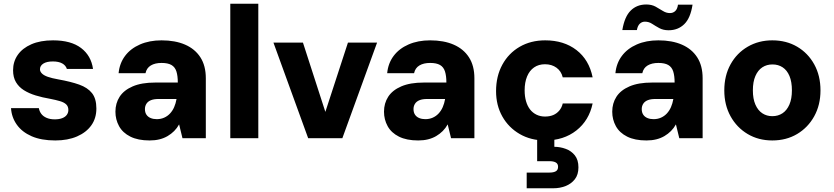

<svg xmlns="http://www.w3.org/2000/svg" viewBox="-20 -740 4464 1028"><path d="M276 12Q201 12 149.5 -10.5Q98 -33 70 -72.5Q42 -112 39 -161H188Q191 -144 201 -130.5Q211 -117 229.5 -109Q248 -101 273 -101Q297 -101 313.5 -107.5Q330 -114 338 -125.5Q346 -137 346 -151Q346 -170 334.5 -181Q323 -192 301 -198.5Q279 -205 248 -211Q207 -218 171 -229Q135 -240 108 -257Q81 -274 65.5 -300Q50 -326 50 -364Q50 -410 75 -446Q100 -482 148 -503Q196 -524 264 -524Q360 -524 414 -483Q468 -442 478 -371H338Q332 -390 313 -400.5Q294 -411 263 -411Q230 -411 212 -399.5Q194 -388 194 -369Q194 -357 204.5 -346.5Q215 -336 236.5 -328.5Q258 -321 292 -315Q359 -303 404 -287Q449 -271 472.5 -241.5Q496 -212 496 -159Q496 -107 469 -69Q442 -31 392.5 -9.5Q343 12 276 12Z M781 12Q719 12 678 -8.5Q637 -29 617.5 -64.5Q598 -100 598 -142Q598 -187 620.5 -222Q643 -257 690.5 -277.5Q738 -298 811 -298H932Q932 -334 924.5 -357.5Q917 -381 898 -392Q879 -403 845 -403Q810 -403 787.5 -389.5Q765 -376 759 -348H615Q620 -401 649.5 -440.5Q679 -480 729.5 -502Q780 -524 845 -524Q918 -524 971 -501Q1024 -478 1053 -433Q1082 -388 1082 -321V0H957L939 -74Q928 -54 912.5 -38.5Q897 -23 877.5 -11.5Q858 0 834 6Q810 12 781 12ZM819 -102Q841 -102 859 -110Q877 -118 890.5 -132.5Q904 -147 912.5 -166.5Q921 -186 925 -209V-210H829Q804 -210 788 -203.5Q772 -197 764 -184.5Q756 -172 756 -156Q756 -138 764 -126Q772 -114 786.5 -108Q801 -102 819 -102Z M1213 0V-720H1363V0Z M1630 0 1444 -512H1602L1722 -141L1843 -512H1999L1813 0Z M2219 12Q2157 12 2116 -8.5Q2075 -29 2055.5 -64.5Q2036 -100 2036 -142Q2036 -187 2058.5 -222Q2081 -257 2128.5 -277.5Q2176 -298 2249 -298H2370Q2370 -334 2362.5 -357.5Q2355 -381 2336 -392Q2317 -403 2283 -403Q2248 -403 2225.5 -389.5Q2203 -376 2197 -348H2053Q2058 -401 2087.5 -440.5Q2117 -480 2167.5 -502Q2218 -524 2283 -524Q2356 -524 2409 -501Q2462 -478 2491 -433Q2520 -388 2520 -321V0H2395L2377 -74Q2366 -54 2350.5 -38.5Q2335 -23 2315.5 -11.5Q2296 0 2272 6Q2248 12 2219 12ZM2257 -102Q2279 -102 2297 -110Q2315 -118 2328.5 -132.5Q2342 -147 2350.5 -166.5Q2359 -186 2363 -209V-210H2267Q2242 -210 2226 -203.5Q2210 -197 2202 -184.5Q2194 -172 2194 -156Q2194 -138 2202 -126Q2210 -114 2224.5 -108Q2239 -102 2257 -102Z M2899 12Q2822 12 2762.5 -22.5Q2703 -57 2669.5 -116.5Q2636 -176 2636 -252Q2636 -332 2669.5 -393.5Q2703 -455 2762.5 -489.5Q2822 -524 2899 -524Q2999 -524 3066.5 -472Q3134 -420 3153 -326H2993Q2985 -359 2959.5 -377.5Q2934 -396 2898 -396Q2864 -396 2839.5 -379Q2815 -362 2802 -330.5Q2789 -299 2789 -256Q2789 -224 2796.5 -198Q2804 -172 2818 -154Q2832 -136 2852.5 -126Q2873 -116 2898 -116Q2923 -116 2942 -124Q2961 -132 2974.5 -148Q2988 -164 2993 -186H3153Q3134 -95 3066 -41.5Q2998 12 2899 12ZM2800 268V184H2922Q2944 184 2956 177Q2968 170 2968 153Q2968 137 2956 130Q2944 123 2922 123H2856V-4H2948V46Q2979 46 3009 57Q3039 68 3058 92Q3077 116 3077 156Q3077 195 3058 219.5Q3039 244 3008.5 256Q2978 268 2943 268Z M3441 12Q3379 12 3338 -8.5Q3297 -29 3277.5 -64.5Q3258 -100 3258 -142Q3258 -187 3280.5 -222Q3303 -257 3350.5 -277.5Q3398 -298 3471 -298H3592Q3592 -334 3584.5 -357.5Q3577 -381 3558 -392Q3539 -403 3505 -403Q3470 -403 3447.5 -389.5Q3425 -376 3419 -348H3275Q3280 -401 3309.5 -440.5Q3339 -480 3389.5 -502Q3440 -524 3505 -524Q3578 -524 3631 -501Q3684 -478 3713 -433Q3742 -388 3742 -321V0H3617L3599 -74Q3588 -54 3572.5 -38.5Q3557 -23 3537.5 -11.5Q3518 0 3494 6Q3470 12 3441 12ZM3479 -102Q3501 -102 3519 -110Q3537 -118 3550.5 -132.5Q3564 -147 3572.5 -166.5Q3581 -186 3585 -209V-210H3489Q3464 -210 3448 -203.5Q3432 -197 3424 -184.5Q3416 -172 3416 -156Q3416 -138 3424 -126Q3432 -114 3446.5 -108Q3461 -102 3479 -102ZM3560 -578Q3531 -578 3510 -589.5Q3489 -601 3471.5 -612.5Q3454 -624 3433 -624Q3417 -624 3405.5 -613Q3394 -602 3390 -579H3312Q3324 -651 3357 -683.5Q3390 -716 3440 -716Q3469 -716 3490 -704.5Q3511 -693 3529 -681.5Q3547 -670 3567 -670Q3584 -670 3595.5 -681Q3607 -692 3610 -715H3688Q3677 -643 3643.5 -610.5Q3610 -578 3560 -578Z M4115 12Q4041 12 3983 -22.5Q3925 -57 3891.5 -117.5Q3858 -178 3858 -256Q3858 -335 3891.5 -395.5Q3925 -456 3983.5 -490Q4042 -524 4115 -524Q4190 -524 4248 -490Q4306 -456 4339.5 -395.5Q4373 -335 4373 -256Q4373 -178 4339.5 -117.5Q4306 -57 4248 -22.5Q4190 12 4115 12ZM4115 -118Q4146 -118 4169.5 -133.5Q4193 -149 4206.5 -180Q4220 -211 4220 -256Q4220 -302 4207 -333Q4194 -364 4170.5 -379.5Q4147 -395 4116 -395Q4085 -395 4061.5 -379.5Q4038 -364 4024.5 -333Q4011 -302 4011 -256Q4011 -211 4024.5 -180Q4038 -149 4061.5 -133.5Q4085 -118 4115 -118Z"/></svg>

Font: DM Sans 12pt Black
Style: Regular
Weight: 900
Version: Version 4.004;gftools[0.9.30]